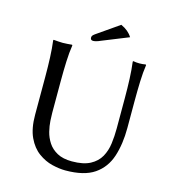

<svg xmlns="http://www.w3.org/2000/svg" viewBox="-126 -972 984 1087"><g transform="rotate(15 366.5 -429.0)"><path d="M576.7 -471.7Q576.7 -531.2 574.5 -584.7Q572.3 -638.2 566.4 -683.6L568.4 -687Q587.4 -683.6 605 -683.6Q623 -683.6 642.1 -687L644.5 -683.6Q638.2 -641.1 636.2 -586.2Q634.3 -531.2 634.3 -471.7V-312.5Q634.3 -218.3 610.4 -145Q586.4 -71.8 526.4 -30.8Q466.3 10.3 356.9 10.3Q321.3 10.3 278.8 0Q236.3 -10.3 197.5 -38.6Q158.7 -66.9 134.5 -118.4Q110.4 -169.9 110.4 -250V-471.7Q110.4 -531.2 108.2 -584.7Q106 -638.2 100.1 -683.6L102.1 -687Q111.3 -686 128.9 -684.8Q146.5 -683.6 155.8 -683.6Q165 -683.6 182.6 -684.8Q200.2 -686 210 -687L212.4 -683.6Q205.6 -641.1 203.4 -586.2Q201.2 -531.2 201.2 -471.7V-285.2Q201.2 -268.1 202.9 -239Q204.6 -210 212.6 -177.2Q220.7 -144.5 239.7 -115.2Q258.8 -85.9 292.7 -67.4Q326.7 -48.8 379.4 -48.8Q446.3 -48.8 486.1 -70.1Q525.9 -91.3 545.7 -126.7Q565.4 -162.1 571 -205.6Q576.7 -249 576.7 -293.5ZM450.2 -868.2Q473.6 -857.4 489.7 -843.8Q505.9 -830.1 516.1 -813L363.3 -751.5Q346.7 -744.1 336.7 -741.5Q326.7 -738.8 318.8 -738.8Q303.2 -738.8 303.2 -754.4Q303.2 -759.8 305.9 -764.6Q308.6 -769.5 318.8 -776.9Z"/></g></svg>

Font: Kurinto Seri
Style: Regular
Weight: 400
Designer: Kurinto was developed by Clint Goss from a range of fonts that are compatible with the SIL Open Font License Version 1.1
Foundry: Clinton F. Goss
Version: Version 2.196; July 25, 2020